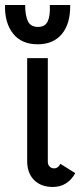

<svg xmlns="http://www.w3.org/2000/svg" viewBox="-36 -732 330 763"><path d="M179 -63Q195 -63 204 -81L263 -44Q249 -18 226.5 -3.5Q204 11 174 11Q127 11 99.5 -16.5Q72 -44 72 -92V-501H154V-89Q154 -78 161 -70.5Q168 -63 179 -63ZM-16 -712H64Q64 -670 75 -647.5Q86 -625 115 -625Q143 -625 153.5 -647Q164 -669 162 -712H243Q244 -638 210 -597Q176 -556 114 -556Q49 -556 15.5 -599Q-18 -642 -16 -712Z"/></svg>

Font: Bellota Text
Style: Bold
Weight: 700
Designer: Kemie Guaida
Foundry: Kemie Guaida
Version: Version 4.001